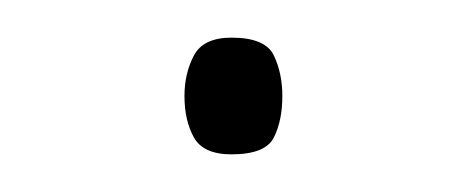

<svg xmlns="http://www.w3.org/2000/svg" viewBox="-20 -74 248 102"><path d="M78 -23Q78 -35 83 -44.5Q88 -54 103 -54Q121 -54 125.5 -44.5Q130 -35 130 -23Q130 -10 125.5 -1Q121 8 103 8Q88 8 83 -1Q78 -10 78 -23Z"/></svg>

Font: Noto Sans Bengali UI Thin
Style: Regular
Weight: 100
Designer: Jelle Bosma - Monotype Design Team
Foundry: Monotype Imaging Inc.
Version: Version 2.003; ttfautohint (v1.8.4.7-5d5b)